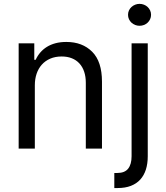

<svg xmlns="http://www.w3.org/2000/svg" viewBox="-20 -770 862 995"><path d="M76.7 -545.5H157.7V-460.2H164.8Q174.4 -481.2 188.9 -498Q203.5 -514.9 223.2 -527.2Q242.9 -539.4 267.9 -546Q293 -552.6 323.9 -552.6Q407 -552.6 457.7 -501.8Q508.5 -451 508.5 -346.6V0H424.7V-340.9Q424.7 -372.9 416.2 -398.3Q407.7 -423.7 391.5 -441.2Q375.4 -458.8 352.3 -468Q329.2 -477.3 299.7 -477.3Q266.3 -477.3 240.4 -466.1Q214.5 -454.9 196.7 -435Q179 -415.1 169.7 -387.8Q160.5 -360.4 160.5 -328.1V0H76.7ZM572.4 126.4H588.1Q626.4 126.4 644.2 103.9Q661.9 81.3 661.9 39.8V-545.5H745.7V39.8Q745.7 78.1 736 108.7Q726.2 139.2 706.9 160.5Q687.5 181.8 658.2 193.2Q628.9 204.5 589.5 204.5H572.4ZM703.1 -750Q715.2 -750 726 -745.7Q736.9 -741.5 745 -733.8Q753.2 -726.2 758 -715.9Q762.8 -705.6 762.8 -693.2Q762.8 -681.1 758 -670.6Q753.2 -660.2 745 -652.5Q736.9 -644.9 726 -640.6Q715.2 -636.4 703.1 -636.4Q691.4 -636.4 680.6 -640.6Q669.7 -644.9 661.4 -652.5Q653.1 -660.2 648.3 -670.6Q643.5 -681.1 643.5 -693.2Q643.5 -705.6 648.3 -715.9Q653.1 -726.2 661.4 -733.8Q669.7 -741.5 680.6 -745.7Q691.4 -750 703.1 -750Z"/></svg>

Font: Inter P
Style: Regular
Weight: 400
Designer: Rasmus Andersson
Foundry: rsms
Version: Version 3.018;git-588b23468